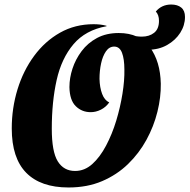

<svg xmlns="http://www.w3.org/2000/svg" viewBox="-20 -807 838 849"><path d="M283 22Q160 22 96 -43Q32 -108 32 -239Q32 -329 57.5 -412Q83 -495 131 -560Q179 -625 245.5 -662.5Q312 -700 394 -700Q408 -700 422 -698.5Q436 -697 451 -693V-691Q358 -674 305 -611.5Q252 -549 230.5 -453Q209 -357 209 -238Q209 -136 235.5 -93.5Q262 -51 312 -51Q354 -51 388 -81.5Q422 -112 449 -163Q476 -214 494 -273.5Q512 -333 521.5 -392.5Q531 -452 530 -499Q530 -546 519.5 -573.5Q509 -601 485 -601Q463 -601 448.5 -580Q434 -559 427 -526.5Q420 -494 420 -458Q421 -420 431.5 -392Q442 -364 463 -354Q448 -333 426 -322Q404 -311 381 -311Q342 -311 315 -337.5Q288 -364 287 -422Q287 -462 300.5 -503.5Q314 -545 341 -581Q368 -617 409 -639Q450 -661 505 -661Q597 -661 643 -598Q689 -535 691 -437Q692 -377 676 -312.5Q660 -248 627.5 -188.5Q595 -129 546 -81.5Q497 -34 431.5 -6Q366 22 283 22ZM634 -587Q612 -587 588.5 -593Q565 -599 552 -607L560 -652Q583 -645 607 -645Q640 -645 661.5 -662Q683 -679 683 -715Q683 -741 669 -756Q695 -787 737 -787Q765 -787 781.5 -773.5Q798 -760 798 -732Q798 -695 777 -662Q756 -629 719 -608Q682 -587 634 -587Z"/></svg>

Font: Sansita Swashed
Style: Bold
Weight: 700
Designer: Pablo Cosgaya
Foundry: Omnibus-Type
Version: Version 1.003; ttfautohint (v1.8.3)